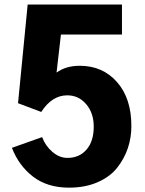

<svg xmlns="http://www.w3.org/2000/svg" viewBox="-20 -820 645 857"><path d="M33.2 -160.2 168 -208Q182.6 -168.9 213.9 -142.1Q245.1 -115.2 281.2 -115.2Q334 -115.2 366.2 -152.3Q398.4 -189.5 398.4 -254.9Q398.4 -315.4 364.7 -355Q331.1 -394.5 280.3 -394.5Q211.9 -394.5 164.1 -320.3L60.5 -359.4L103.5 -799.8H524.4V-666H252L232.4 -496.1Q274.4 -526.4 335.9 -526.4Q438.5 -526.4 502.4 -453.6Q566.4 -380.9 566.4 -257.8Q566.4 -206.1 550.8 -159.2Q535.2 -112.3 503.4 -71.8Q471.7 -31.2 416 -6.8Q360.4 17.6 288.1 17.6Q191.4 17.6 127.4 -31.7Q63.5 -81.1 33.2 -160.2Z"/></svg>

Font: Gothic A1 Black
Style: Regular
Weight: 900
Version: Version 2.50